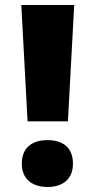

<svg xmlns="http://www.w3.org/2000/svg" viewBox="-20 -734 381 766"><path d="M251 -250 276 -714H65L90 -250ZM67 -81C67 -15 114 12 170 12C225 12 271 -15 271 -81C271 -150 225 -175 170 -175C114 -175 67 -150 67 -81Z"/></svg>

Font: Noto Sans Sinhala Black
Style: Regular
Weight: 900
Designer: Jelle Bosma - Monotype Design Team
Foundry: Monotype Imaging Inc.
Version: Version 2.006